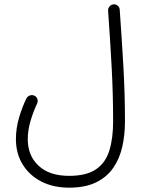

<svg xmlns="http://www.w3.org/2000/svg" viewBox="-20 -639 678 895"><path d="M54.2 9.8Q54.2 -41.5 69.1 -91.6Q84 -141.6 103.5 -180.7Q108.9 -190.4 119.6 -194.1Q130.4 -197.8 140.6 -192.9Q150.9 -188 154.3 -177Q157.7 -166 152.8 -155.8Q136.2 -121.6 122.8 -76.9Q109.4 -32.2 109.4 9.8Q109.4 86.4 159.7 133.5Q210 180.7 302.2 180.7Q383.3 180.7 427.7 150.1Q472.2 119.6 489.7 62.7Q507.3 5.9 507.3 -72.3Q507.3 -197.8 500.7 -322.3Q494.1 -446.8 483.9 -589.4Q483.4 -600.6 490.7 -609.1Q498 -617.7 509.3 -618.7Q520.5 -619.6 529.1 -612.1Q537.6 -604.5 538.1 -593.3Q548.3 -450.7 555.4 -325.4Q562.5 -200.2 562.5 -72.3Q562.5 -9.8 549.8 45.9Q537.1 101.6 507.3 144.3Q477.5 187 427.2 211.4Q377 235.8 302.2 235.8Q228.5 235.8 172.9 207.3Q117.2 178.7 85.7 127.7Q54.2 76.7 54.2 9.8Z"/></svg>

Font: Mikhak Light
Style: Regular
Weight: 300
Designer: Amin Abedi
Version: Version 3.3